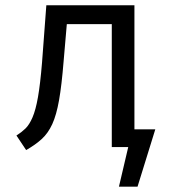

<svg xmlns="http://www.w3.org/2000/svg" viewBox="-20 -560 655 731"><path d="M571.3 -67.7 503.6 150.8H432.8L468.2 0H405.6V-468.2H234.4L222.1 -325.6Q214.9 -235.9 204.9 -179Q194.9 -122.1 179 -87.4Q163.1 -52.8 139 -30.8Q114.9 -8.7 79.5 11.3L42.6 -44.1Q61.5 -55.9 76.7 -70.5Q91.8 -85.1 103.8 -113.1Q115.9 -141 124.6 -190.5Q133.3 -240 140 -321.5L156.4 -540H491.8V-67.7Z"/></svg>

Font: FiraCode Nerd Font
Style: Regular
Weight: 400
Designer: Carrois Corporate, Edenspiekermann AG, Nikita Prokopov
Foundry: Carrois Corporate, Edenspiekermann AG, Nikita Prokopov
Version: Version 6.002;Nerd Fonts 2.2.2